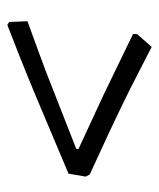

<svg xmlns="http://www.w3.org/2000/svg" viewBox="25 -529 434 524"><g transform="rotate(90 242.0 -267.0)"><path d="M454 -237 250 -151Q193 -127 130 -102Q67 -77 48 -70L40 -75L38 -125Q57 -132 119 -154.5Q181 -177 233 -198L386 -258L387 -264L236 -334L73 -413V-424L108 -464Q124 -456 177 -428.5Q230 -401 276 -379Q332 -352 384.5 -328Q437 -304 456 -295L462 -284Z"/></g></svg>

Font: Alegreya SC
Style: Italic
Weight: 400
Italic angle: -7°
Designer: Juan Pablo del Peral
Foundry: Huerta Tipografica
Version: Version 2.007; ttfautohint (v1.6)